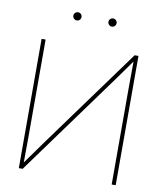

<svg xmlns="http://www.w3.org/2000/svg" viewBox="-97 -986 902 1064"><g transform="rotate(10 354.5 -454.0)"><path d="M627 0H604.5V-551.3Q604.5 -586.4 605 -621.6Q605.5 -656.7 605.5 -692.4Q580.1 -656.7 555.2 -621.6Q530.3 -586.4 504.4 -551.3L103.5 0H82V-727.5H104.5V-175.3Q104.5 -140.1 104 -105.5Q103.5 -70.8 103.5 -35.6Q128.9 -70.8 153.6 -105.5Q178.2 -140.1 203.6 -175.3L605.5 -727.5H627ZM255.9 -861.8Q246.6 -861.8 239.7 -868.7Q232.9 -875.5 232.9 -884.8Q232.9 -894.5 239.7 -901.1Q246.6 -907.7 255.9 -907.7Q265.6 -907.7 272.2 -901.1Q278.8 -894.5 278.8 -884.8Q278.8 -875.5 272.2 -868.7Q265.6 -861.8 255.9 -861.8ZM453.1 -861.8Q443.8 -861.8 437 -868.7Q430.2 -875.5 430.2 -884.8Q430.2 -894.5 437 -901.1Q443.8 -907.7 453.1 -907.7Q462.9 -907.7 469.5 -901.1Q476.1 -894.5 476.1 -884.8Q476.1 -875.5 469.5 -868.7Q462.9 -861.8 453.1 -861.8Z"/></g></svg>

Font: Inter Display Thin
Style: Regular
Weight: 100
Designer: Rasmus Andersson
Foundry: rsms
Version: Version 4.000;git-a52131595